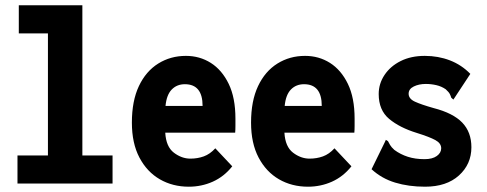

<svg xmlns="http://www.w3.org/2000/svg" viewBox="-20 -693 1840 725"><path d="M46 0V-106H161V-567H51V-673H291V-106H405V0Z M693 12Q632 12 583.5 -16Q535 -44 506.5 -98Q478 -152 478 -230Q478 -312 504.5 -368Q531 -424 577.5 -453Q624 -482 682 -482Q734 -482 776 -455.5Q818 -429 843.5 -376.5Q869 -324 869 -245Q869 -234 869 -218Q869 -202 868 -192H604Q607 -139 636.5 -116.5Q666 -94 699 -94Q726 -94 749.5 -102.5Q773 -111 793 -133L857 -65Q826 -26 783.5 -7Q741 12 693 12ZM605 -293H745Q745 -375 678 -375Q648 -375 628.5 -355Q609 -335 605 -293Z M1143 12Q1082 12 1033.5 -16Q985 -44 956.5 -98Q928 -152 928 -230Q928 -312 954.5 -368Q981 -424 1027.5 -453Q1074 -482 1132 -482Q1184 -482 1226 -455.5Q1268 -429 1293.5 -376.5Q1319 -324 1319 -245Q1319 -234 1319 -218Q1319 -202 1318 -192H1054Q1057 -139 1086.5 -116.5Q1116 -94 1149 -94Q1176 -94 1199.5 -102.5Q1223 -111 1243 -133L1307 -65Q1276 -26 1233.5 -7Q1191 12 1143 12ZM1055 -293H1195Q1195 -375 1128 -375Q1098 -375 1078.5 -355Q1059 -335 1055 -293Z M1585 12Q1523 12 1472 -3.5Q1421 -19 1383 -54L1433 -156L1437 -165L1445 -160Q1449 -153 1453 -145.5Q1457 -138 1469 -127Q1492 -110 1520 -101Q1548 -92 1583 -92Q1613 -92 1629.5 -104Q1646 -116 1646 -133Q1646 -152 1624 -164Q1602 -176 1554 -191Q1489 -211 1449.5 -244Q1410 -277 1410 -338Q1410 -377 1432 -410Q1454 -443 1493 -462.5Q1532 -482 1584 -482Q1635 -482 1679 -465Q1723 -448 1756 -414L1698 -326L1692 -317L1684 -324Q1682 -331 1678.5 -338Q1675 -345 1663 -356Q1647 -367 1627.5 -371.5Q1608 -376 1588 -376Q1562 -376 1542.5 -366.5Q1523 -357 1523 -339Q1523 -320 1547 -309Q1571 -298 1617 -285Q1691 -266 1725.5 -230Q1760 -194 1760 -137Q1760 -73 1713 -30.5Q1666 12 1585 12Z"/></svg>

Font: Inconsolata SemiCondensed Black
Style: Regular
Weight: 900
Width: 4
Monospace: yes
Designer: Raph Levien, Cyreal, Brenton Simpson
Foundry: Raph Levien, Cyreal, Google
Version: Version 3.001; ttfautohint (v1.8.2.53-6de2)